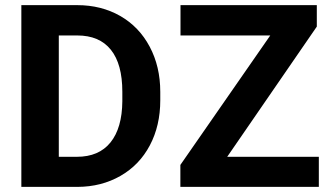

<svg xmlns="http://www.w3.org/2000/svg" viewBox="-20 -731 1296 751"><path d="M63.5 0ZM63.5 0V-710.9H282.2Q376 -710.9 450 -668.7Q523.9 -626.5 565.4 -548.6Q606.9 -470.7 606.9 -371.6V-338.9Q606.9 -239.7 566.2 -162.6Q525.4 -85.4 451.2 -43Q377 -0.5 283.7 0ZM210 -592.3V-117.7H280.8Q366.7 -117.7 412.1 -173.8Q457.5 -230 458.5 -334.5V-372.1Q458.5 -480.5 413.6 -536.4Q368.7 -592.3 282.2 -592.3ZM868.7 -117.7H1227.1V0H685.5V-85.9L1037.1 -592.3H686V-710.9H1219.2V-627Z"/></svg>

Font: Roboto
Style: Bold
Weight: 700
Designer: Google
Version: Version 2.134; 2016; ttfautohint (v1.6)